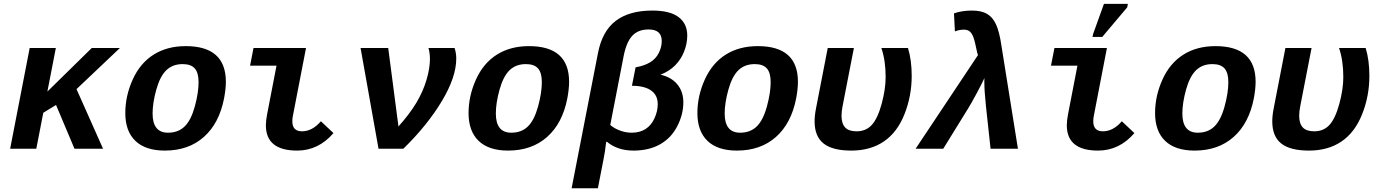

<svg xmlns="http://www.w3.org/2000/svg" viewBox="-20 -780 7241 1007"><path d="M370.6 0 273.9 -229.5 207 -188.5 170.4 0H33.2L135.7 -528.3H272.9L228.5 -299.8L461.4 -528.3H608.9L381.3 -312.5L520.5 0Z M844.7 9.8Q743.2 9.8 690.2 -41Q637.2 -91.8 637.2 -187Q637.2 -276.9 676 -362.8Q714.8 -448.7 785.6 -493.4Q856.4 -538.1 954.1 -538.1Q1164.6 -538.1 1164.6 -351.1Q1164.6 -314 1155.3 -264.6Q1129.9 -133.3 1049.3 -61.8Q968.8 9.8 844.7 9.8ZM1021.5 -349.1Q1021.5 -398.4 1001.5 -421.1Q981.4 -443.8 938 -443.8Q885.7 -443.8 852.5 -411.9Q819.3 -379.9 799.8 -310.1Q780.3 -240.2 780.3 -184.6Q780.3 -84 861.3 -84Q914.6 -84 948.2 -116.7Q981.9 -149.4 1001.7 -221.4Q1021.5 -293.5 1021.5 -349.1Z M1538.6 9.8Q1374.5 9.8 1374.5 -123Q1374.5 -147.5 1380.9 -180.2L1430.2 -435.5H1291.5L1309.6 -528.3H1585L1516.6 -174.8Q1513.2 -159.2 1513.2 -144Q1513.2 -91.3 1564 -91.3Q1617.7 -91.3 1663.1 -144L1729 -82Q1649.9 9.8 1538.6 9.8Z M2095.7 0H1965.3L1871.1 -528.3H2016.1L2069.8 -116.7Q2127.9 -181.6 2163.1 -240Q2198.2 -298.3 2216.6 -360.1Q2234.9 -421.9 2234.9 -469.2Q2234.9 -501 2227.5 -528.3H2364.3Q2373 -501 2373 -472.7Q2373 -376 2297.6 -250Q2222.2 -124 2095.7 0Z M2645 9.8Q2543.5 9.8 2490.5 -41Q2437.5 -91.8 2437.5 -187Q2437.5 -276.9 2476.3 -362.8Q2515.1 -448.7 2585.9 -493.4Q2656.7 -538.1 2754.4 -538.1Q2964.8 -538.1 2964.8 -351.1Q2964.8 -314 2955.6 -264.6Q2930.2 -133.3 2849.6 -61.8Q2769 9.8 2645 9.8ZM2821.8 -349.1Q2821.8 -398.4 2801.8 -421.1Q2781.7 -443.8 2738.3 -443.8Q2686 -443.8 2652.8 -411.9Q2619.6 -379.9 2600.1 -310.1Q2580.6 -240.2 2580.6 -184.6Q2580.6 -84 2661.6 -84Q2714.8 -84 2748.5 -116.7Q2782.2 -149.4 2802 -221.4Q2821.8 -293.5 2821.8 -349.1Z M3302.7 9.8Q3218.8 9.8 3163.6 -36.1H3159.2Q3153.8 16.1 3144 62.5L3115.7 207.5H2978L3116.2 -501.5Q3138.7 -617.2 3209.7 -670.9Q3280.8 -724.6 3401.4 -724.6Q3494.1 -724.6 3539.3 -690.2Q3584.5 -655.8 3584.5 -593.3Q3584.5 -552.7 3568.4 -510.7Q3552.2 -468.8 3521.2 -437.5Q3490.2 -406.2 3444.3 -388.2Q3501 -375.5 3532.5 -337.4Q3564 -299.3 3564 -242.7Q3564 -180.2 3532.2 -118.2Q3500.5 -56.2 3442.1 -23.2Q3383.8 9.8 3302.7 9.8ZM3429.7 -233.4Q3429.7 -281.2 3394.5 -305.7Q3359.4 -330.1 3294.4 -330.1L3313.5 -426.8Q3359.9 -435.1 3389.9 -453.4Q3419.9 -471.7 3435.3 -502.4Q3450.7 -533.2 3450.7 -564.9Q3450.7 -625.5 3381.8 -625.5Q3326.2 -625.5 3295.4 -591.6Q3264.6 -557.6 3250.5 -483.9L3180.7 -124.5Q3200.7 -106.9 3231 -95.5Q3261.2 -84 3293.5 -84Q3335.4 -84 3365.7 -103.3Q3396 -122.6 3412.8 -159.9Q3429.7 -197.3 3429.7 -233.4Z M3845.2 9.8Q3743.7 9.8 3690.7 -41Q3637.7 -91.8 3637.7 -187Q3637.7 -276.9 3676.5 -362.8Q3715.3 -448.7 3786.1 -493.4Q3856.9 -538.1 3954.6 -538.1Q4165 -538.1 4165 -351.1Q4165 -314 4155.8 -264.6Q4130.4 -133.3 4049.8 -61.8Q3969.2 9.8 3845.2 9.8ZM4022 -349.1Q4022 -398.4 4002 -421.1Q3981.9 -443.8 3938.5 -443.8Q3886.2 -443.8 3853 -411.9Q3819.8 -379.9 3800.3 -310.1Q3780.8 -240.2 3780.8 -184.6Q3780.8 -84 3861.8 -84Q3915 -84 3948.7 -116.7Q3982.4 -149.4 4002.2 -221.4Q4022 -293.5 4022 -349.1Z M4444.8 9.8Q4346.7 9.8 4299.6 -27.3Q4252.4 -64.5 4252.4 -143.1Q4252.4 -174.3 4259.8 -211.4L4321.3 -528.3H4458.5L4399.4 -224.6Q4393.6 -195.3 4393.6 -172.9Q4393.6 -132.3 4412.4 -111.8Q4431.2 -91.3 4472.7 -91.3Q4522 -91.3 4552.7 -125.2Q4583.5 -159.2 4604.2 -235.8Q4625 -312.5 4625 -375.5Q4625 -463.4 4602.5 -528.3H4742.2Q4761.7 -464.8 4761.7 -381.8Q4761.7 -276.9 4723.9 -181.4Q4686 -85.9 4615.7 -38.1Q4545.4 9.8 4444.8 9.8Z M5318.8 0H5175.3L5150.9 -225.1Q5142.6 -302.7 5142.6 -355Q5142.6 -367.2 5143.1 -370.6Q5130.4 -342.3 5101.3 -288.3Q5072.3 -234.4 5056.6 -209.5L4927.2 0H4782.2L5109.4 -491.2L5105.5 -502.4Q5093.3 -563.5 5085 -585.2Q5076.7 -606.9 5065.2 -615.7Q5053.7 -624.5 5035.6 -624.5Q5011.2 -624.5 4988.3 -615.2L4983.4 -710Q5025.9 -724.6 5077.1 -724.6Q5127 -724.6 5156.5 -707.5Q5186 -690.4 5203.6 -652.8Q5221.2 -615.2 5231.9 -543Z M5739.3 9.8Q5575.2 9.8 5575.2 -123Q5575.2 -147.5 5581.5 -180.2L5630.9 -435.5H5492.2L5510.3 -528.3H5785.6L5717.3 -174.8Q5713.9 -159.2 5713.9 -144Q5713.9 -91.3 5764.6 -91.3Q5818.4 -91.3 5863.8 -144L5929.7 -82Q5850.6 9.8 5739.3 9.8ZM5710 -586.4 5713.4 -602.5 5770 -759.8H5895.5L5892.1 -741.7L5761.2 -586.4Z M6245.6 9.8Q6144 9.8 6091.1 -41Q6038.1 -91.8 6038.1 -187Q6038.1 -276.9 6076.9 -362.8Q6115.7 -448.7 6186.5 -493.4Q6257.3 -538.1 6355 -538.1Q6565.4 -538.1 6565.4 -351.1Q6565.4 -314 6556.2 -264.6Q6530.8 -133.3 6450.2 -61.8Q6369.6 9.8 6245.6 9.8ZM6422.4 -349.1Q6422.4 -398.4 6402.3 -421.1Q6382.3 -443.8 6338.9 -443.8Q6286.6 -443.8 6253.4 -411.9Q6220.2 -379.9 6200.7 -310.1Q6181.2 -240.2 6181.2 -184.6Q6181.2 -84 6262.2 -84Q6315.4 -84 6349.1 -116.7Q6382.8 -149.4 6402.6 -221.4Q6422.4 -293.5 6422.4 -349.1Z M6845.2 9.8Q6747.1 9.8 6700 -27.3Q6652.8 -64.5 6652.8 -143.1Q6652.8 -174.3 6660.2 -211.4L6721.7 -528.3H6858.9L6799.8 -224.6Q6793.9 -195.3 6793.9 -172.9Q6793.9 -132.3 6812.7 -111.8Q6831.5 -91.3 6873 -91.3Q6922.4 -91.3 6953.1 -125.2Q6983.9 -159.2 7004.6 -235.8Q7025.4 -312.5 7025.4 -375.5Q7025.4 -463.4 7002.9 -528.3H7142.6Q7162.1 -464.8 7162.1 -381.8Q7162.1 -276.9 7124.3 -181.4Q7086.4 -85.9 7016.1 -38.1Q6945.8 9.8 6845.2 9.8Z"/></svg>

Font: Liberation Mono
Style: Bold Italic
Weight: 700
Italic angle: -12°
Monospace: yes
Designer: Steve Matteson
Foundry: Ascender Corporation
Version: Version 2.1.5